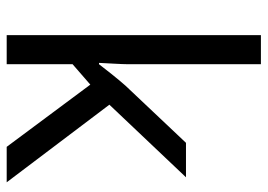

<svg xmlns="http://www.w3.org/2000/svg" viewBox="-133 -667 800 574"><g transform="rotate(90 267.0 -380.0)"><path d="M172 -363V-760H85V0H172V-197L233 -250L419 0H525L293 -307L510 -536H407L236 -355C218 -335 184 -292 172 -276H168C169 -301 172 -342 172 -363Z"/></g></svg>

Font: Noto Sans EgyptHiero
Style: Regular
Weight: 400
Designer: Monotype Design Team
Foundry: Monotype Imaging Inc.
Version: Version 2.002